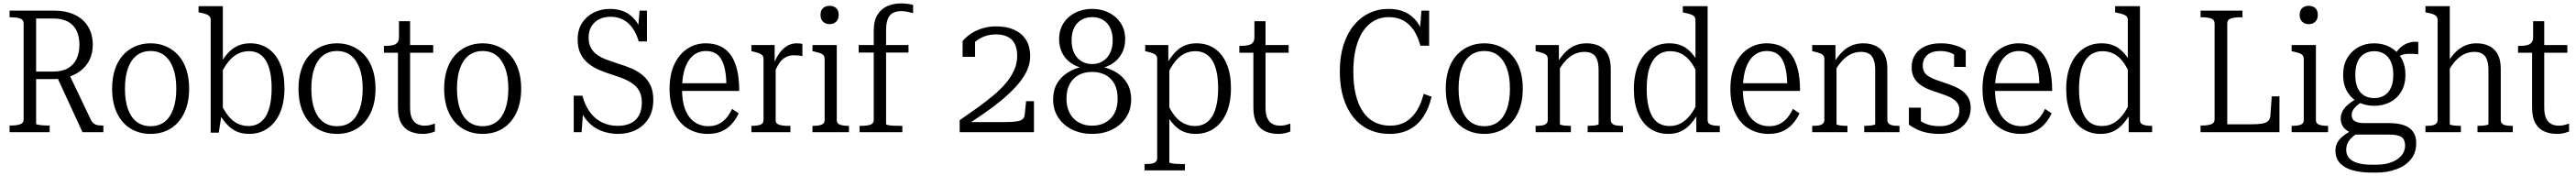

<svg xmlns="http://www.w3.org/2000/svg" viewBox="-20 -772 15051 1028"><path d="M312 -325 462 0H584V-39H575Q560 -39 548 -41.5Q536 -44 527.5 -51Q519 -58 512 -70L383 -340ZM191 -49V-664H290Q341 -664 375 -646.5Q409 -629 426.5 -594.5Q444 -560 444 -510Q444 -464 427.5 -428.5Q411 -393 377 -373.5Q343 -354 290 -354H171V-310H290Q304 -310 316 -311Q328 -312 340 -314Q352 -316 363 -318Q412 -330 447.5 -356Q483 -382 502.5 -421Q522 -460 522 -510Q522 -572 494.5 -617Q467 -662 416 -686Q365 -710 294 -710H36V-671H46Q77 -671 97.5 -664Q118 -657 118 -635V-75Q118 -53 97.5 -46Q77 -39 46 -39H36V0H270V-39H259Q248 -39 236 -39.5Q224 -40 214 -41.5Q204 -43 197.5 -44.5Q191 -46 191 -49Z M1085 -254Q1085 -172 1056.5 -112.5Q1028 -53 977.5 -21.5Q927 10 860 10Q793 10 742 -21.5Q691 -53 663 -112.5Q635 -172 635 -254Q635 -316 651 -365Q667 -414 697 -448Q727 -482 768.5 -500.5Q810 -519 860 -519Q910 -519 951.5 -500.5Q993 -482 1023 -448Q1053 -414 1069 -365Q1085 -316 1085 -254ZM710 -254Q710 -184 727.5 -135Q745 -86 778.5 -60.5Q812 -35 860 -35Q908 -35 941 -60Q974 -85 992 -134.5Q1010 -184 1010 -254Q1010 -324 992 -373Q974 -422 941 -448Q908 -474 860 -474Q812 -474 778.5 -448Q745 -422 727.5 -373Q710 -324 710 -254Z M1436 10Q1398 10 1368.5 -1.5Q1339 -13 1314 -37.5Q1289 -62 1266 -99L1269 -169Q1290 -125 1314 -95Q1338 -65 1367.5 -50.5Q1397 -36 1432 -36Q1465 -36 1490.5 -50.5Q1516 -65 1533 -93Q1550 -121 1558.5 -162.5Q1567 -204 1567 -257Q1567 -310 1558.5 -350.5Q1550 -391 1533.5 -418Q1517 -445 1492.5 -459Q1468 -473 1435 -473Q1399 -473 1369 -457.5Q1339 -442 1314.5 -411.5Q1290 -381 1269 -337V-402Q1292 -442 1317 -467.5Q1342 -493 1372.5 -506Q1403 -519 1442 -519Q1503 -519 1548 -487.5Q1593 -456 1617.5 -397.5Q1642 -339 1642 -257Q1642 -174 1616.5 -114.5Q1591 -55 1544.5 -22.5Q1498 10 1436 10ZM1211 -653Q1211 -668 1204.5 -676Q1198 -684 1185 -689Q1172 -694 1150 -698L1140 -700V-736H1282V-120L1276 -112L1258 3H1211Z M2174 -254Q2174 -172 2145.5 -112.5Q2117 -53 2066.5 -21.5Q2016 10 1949 10Q1882 10 1831 -21.5Q1780 -53 1752 -112.5Q1724 -172 1724 -254Q1724 -316 1740 -365Q1756 -414 1786 -448Q1816 -482 1857.5 -500.5Q1899 -519 1949 -519Q1999 -519 2040.5 -500.5Q2082 -482 2112 -448Q2142 -414 2158 -365Q2174 -316 2174 -254ZM1799 -254Q1799 -184 1816.5 -135Q1834 -86 1867.5 -60.5Q1901 -35 1949 -35Q1997 -35 2030 -60Q2063 -85 2081 -134.5Q2099 -184 2099 -254Q2099 -324 2081 -373Q2063 -422 2030 -448Q1997 -474 1949 -474Q1901 -474 1867.5 -448Q1834 -422 1816.5 -373Q1799 -324 1799 -254Z M2223 -464V-504H2230Q2257 -504 2274.5 -508Q2292 -512 2301.5 -523Q2311 -534 2311 -553L2357 -509H2511V-464ZM2376 -144Q2376 -105 2386.5 -82Q2397 -59 2416 -48.5Q2435 -38 2460 -38Q2479 -38 2494.5 -42Q2510 -46 2521 -50V-4Q2514 -1 2502.5 2.5Q2491 6 2478 8Q2465 10 2449 10Q2410 10 2377 -4Q2344 -18 2324.5 -52Q2305 -86 2305 -144V-494L2311 -501V-648H2376Z M3025 -254Q3025 -172 2996.5 -112.5Q2968 -53 2917.5 -21.5Q2867 10 2800 10Q2733 10 2682 -21.5Q2631 -53 2603 -112.5Q2575 -172 2575 -254Q2575 -316 2591 -365Q2607 -414 2637 -448Q2667 -482 2708.5 -500.5Q2750 -519 2800 -519Q2850 -519 2891.5 -500.5Q2933 -482 2963 -448Q2993 -414 3009 -365Q3025 -316 3025 -254ZM2650 -254Q2650 -184 2667.5 -135Q2685 -86 2718.5 -60.5Q2752 -35 2800 -35Q2848 -35 2881 -60Q2914 -85 2932 -134.5Q2950 -184 2950 -254Q2950 -324 2932 -373Q2914 -422 2881 -448Q2848 -474 2800 -474Q2752 -474 2718.5 -448Q2685 -422 2667.5 -373Q2650 -324 2650 -254Z M3590 -37Q3633 -37 3664.5 -52Q3696 -67 3713 -97.5Q3730 -128 3730 -173Q3730 -211 3716.5 -237.5Q3703 -264 3679 -281.5Q3655 -299 3623.5 -312Q3592 -325 3556 -336Q3517 -348 3481 -363.5Q3445 -379 3416.5 -402Q3388 -425 3371.5 -459Q3355 -493 3355 -542Q3355 -598 3380.5 -637.5Q3406 -677 3449 -698.5Q3492 -720 3544 -720Q3588 -720 3624 -705.5Q3660 -691 3688 -658.5Q3716 -626 3734 -571L3705 -573L3717 -710H3760V-530H3712Q3698 -577 3675 -609Q3652 -641 3620 -657.5Q3588 -674 3548 -674Q3508 -674 3479.5 -659Q3451 -644 3435 -617Q3419 -590 3419 -552Q3419 -517 3432.5 -492.5Q3446 -468 3469.5 -451.5Q3493 -435 3524.5 -423.5Q3556 -412 3592 -400Q3633 -388 3670 -372Q3707 -356 3735.5 -332Q3764 -308 3780.5 -273.5Q3797 -239 3797 -189Q3797 -125 3769.5 -80.5Q3742 -36 3695.5 -13Q3649 10 3591 10Q3537 10 3490 -9Q3443 -28 3409 -68Q3375 -108 3357 -172L3390 -160L3378 0H3332V-213H3383Q3397 -158 3426 -118Q3455 -78 3496.5 -57.5Q3538 -37 3590 -37Z M3965 -250Q3965 -196 3976 -155.5Q3987 -115 4007.5 -88.5Q4028 -62 4056 -48.5Q4084 -35 4118 -35Q4155 -35 4181.5 -49Q4208 -63 4226.5 -86Q4245 -109 4257 -136L4296 -110Q4279 -74 4254 -46.5Q4229 -19 4195 -4.5Q4161 10 4116 10Q4051 10 4000.5 -20Q3950 -50 3921 -109Q3892 -168 3892 -252Q3892 -337 3920 -396.5Q3948 -456 3996 -487.5Q4044 -519 4104 -519Q4150 -519 4186 -503Q4222 -487 4247 -454Q4272 -421 4285.5 -368.5Q4299 -316 4299 -241H3948V-286H4246L4224 -267Q4224 -324 4216 -363.5Q4208 -403 4193 -427.5Q4178 -452 4156 -463Q4134 -474 4104 -474Q4073 -474 4047.5 -460Q4022 -446 4003.5 -418Q3985 -390 3975 -348Q3965 -306 3965 -250Z M4668 -515V-443Q4661 -446 4653 -447Q4645 -448 4636 -448.5Q4627 -449 4618 -449Q4597 -449 4580.5 -442.5Q4564 -436 4550 -423Q4536 -410 4524.5 -389.5Q4513 -369 4501 -340L4500 -396Q4513 -432 4532.5 -459.5Q4552 -487 4577.5 -503Q4603 -519 4635 -519Q4646 -519 4655 -518Q4664 -517 4668 -515ZM4370 0V-37H4375Q4404 -37 4422.5 -43.5Q4441 -50 4441 -72V-426Q4441 -441 4434.5 -448.5Q4428 -456 4414.5 -461Q4401 -466 4380 -471L4370 -473V-509H4506V-385L4512 -389V-67Q4512 -54 4523.5 -47.5Q4535 -41 4551 -39Q4567 -37 4580 -37H4598V0Z M4827 -631Q4804 -631 4789 -645Q4774 -659 4774 -685Q4774 -712 4789 -725Q4804 -738 4827 -738Q4850 -738 4865 -725Q4880 -712 4880 -685Q4880 -659 4865 -645Q4850 -631 4827 -631ZM4869 -509V-71Q4869 -50 4888 -43.5Q4907 -37 4936 -37H4940V0H4727V-37H4732Q4761 -37 4779.5 -43.5Q4798 -50 4798 -71V-426Q4798 -448 4783.5 -456Q4769 -464 4737 -471L4727 -473V-509Z M4997 -509H5288V-465H4997ZM5315 -743V-695Q5301 -699 5283 -703Q5265 -707 5244 -707Q5218 -707 5198 -697Q5178 -687 5167.5 -662.5Q5157 -638 5157 -593V-47Q5157 -44 5168 -41.5Q5179 -39 5197.5 -38Q5216 -37 5240 -37H5252V0H5002V-37H5012Q5047 -37 5066 -44Q5085 -51 5085 -72V-592Q5085 -652 5107.5 -687Q5130 -722 5166 -737Q5202 -752 5243 -752Q5264 -752 5283.5 -749.5Q5303 -747 5315 -743Z M5853 -59H5616Q5615 -57 5615 -52Q5615 -47 5616.5 -43Q5618 -39 5620 -37Q5673 -71 5727 -108Q5781 -145 5829.5 -185Q5878 -225 5916.5 -267Q5955 -309 5977 -353Q5999 -397 5999 -443Q5999 -501 5974.5 -539.5Q5950 -578 5905.5 -598Q5861 -618 5800 -618Q5754 -618 5715 -605Q5676 -592 5648 -572Q5620 -552 5604 -532V-440H5677V-543Q5669 -542 5663 -538Q5657 -534 5653 -527Q5649 -520 5646 -510Q5643 -500 5641 -487Q5657 -511 5680 -530Q5703 -549 5733 -560Q5763 -571 5800 -571Q5838 -571 5865.5 -558Q5893 -545 5908 -517.5Q5923 -490 5923 -445Q5923 -403 5905.5 -363Q5888 -323 5856.5 -286Q5825 -249 5782.5 -213.5Q5740 -178 5690.5 -142.5Q5641 -107 5587 -70V0H6021V-181H5975L5967 -102Q5965 -84 5953.5 -75Q5942 -66 5917.5 -62.5Q5893 -59 5853 -59Z M6361 -38Q6394 -38 6421 -48.5Q6448 -59 6468.5 -79.5Q6489 -100 6499.5 -129.5Q6510 -159 6510 -196Q6510 -247 6491.5 -281.5Q6473 -316 6439 -334Q6405 -352 6361 -352Q6316 -352 6282.5 -334Q6249 -316 6230 -281.5Q6211 -247 6211 -196Q6211 -159 6222 -129.5Q6233 -100 6253 -79.5Q6273 -59 6300.5 -48.5Q6328 -38 6361 -38ZM6361 -398Q6396 -398 6423 -414.5Q6450 -431 6465.5 -462Q6481 -493 6481 -536Q6481 -580 6466 -610Q6451 -640 6424 -656Q6397 -672 6361 -672Q6325 -672 6298 -656Q6271 -640 6256 -610Q6241 -580 6241 -536Q6241 -493 6256 -462Q6271 -431 6298 -414.5Q6325 -398 6361 -398ZM6361 -720Q6415 -720 6459 -698Q6503 -676 6528.5 -636.5Q6554 -597 6554 -543Q6554 -498 6535.5 -462.5Q6517 -427 6485 -404.5Q6453 -382 6411 -373L6423 -385V-368L6411 -383Q6462 -374 6502.5 -349Q6543 -324 6566 -284.5Q6589 -245 6589 -191Q6589 -131 6559 -85.5Q6529 -40 6477.5 -15Q6426 10 6361 10Q6296 10 6244.5 -15Q6193 -40 6163 -85.5Q6133 -131 6133 -191Q6133 -245 6156 -284.5Q6179 -324 6219.5 -349Q6260 -374 6310 -383L6299 -368V-385L6310 -373Q6269 -382 6236.5 -404.5Q6204 -427 6186 -462.5Q6168 -498 6168 -543Q6168 -597 6193.5 -636.5Q6219 -676 6262.5 -698Q6306 -720 6361 -720Z M6903 223H6667V186H6674Q6695 186 6709.5 183.5Q6724 181 6732.5 173Q6741 165 6741 152V-426Q6741 -441 6734.5 -448.5Q6728 -456 6714.5 -461Q6701 -466 6680 -471L6671 -473V-509H6806V-391L6812 -384V176Q6812 179 6823 181.5Q6834 184 6851 185Q6868 186 6884 186H6903ZM6966 10Q6928 10 6898.5 -1.5Q6869 -13 6844.5 -37.5Q6820 -62 6797 -100L6800 -169Q6820 -125 6843.5 -95.5Q6867 -66 6897 -51Q6927 -36 6961 -36Q6995 -36 7020.5 -50.5Q7046 -65 7063 -93.5Q7080 -122 7088.5 -163Q7097 -204 7097 -257Q7097 -310 7088.5 -350.5Q7080 -391 7063.5 -418Q7047 -445 7022 -459Q6997 -473 6964 -473Q6928 -473 6898.5 -457.5Q6869 -442 6845 -411.5Q6821 -381 6800 -336L6798 -402Q6822 -441 6846.5 -467Q6871 -493 6901.5 -506Q6932 -519 6971 -519Q7033 -519 7078 -487.5Q7123 -456 7147.5 -397.5Q7172 -339 7172 -257Q7172 -174 7146.5 -114.5Q7121 -55 7074.5 -22.5Q7028 10 6966 10Z M7221 -464V-504H7228Q7255 -504 7272.5 -508Q7290 -512 7299.5 -523Q7309 -534 7309 -553L7355 -509H7509V-464ZM7374 -144Q7374 -105 7384.5 -82Q7395 -59 7414 -48.5Q7433 -38 7458 -38Q7477 -38 7492.5 -42Q7508 -46 7519 -50V-4Q7512 -1 7500.5 2.5Q7489 6 7476 8Q7463 10 7447 10Q7408 10 7375 -4Q7342 -18 7322.5 -52Q7303 -86 7303 -144V-494L7309 -501V-648H7374Z M8093 -672Q8047 -672 8009 -651Q7971 -630 7944 -590Q7917 -550 7902 -491Q7887 -432 7887 -355Q7887 -277 7901.5 -218Q7916 -159 7943.5 -119Q7971 -79 8011 -58.5Q8051 -38 8102 -38Q8154 -38 8192 -60Q8230 -82 8256.5 -123.5Q8283 -165 8298 -224L8344 -207Q8329 -140 8296.5 -91Q8264 -42 8215 -16Q8166 10 8099 10Q8033 10 7979.5 -14.5Q7926 -39 7887.5 -86.5Q7849 -134 7828.5 -201.5Q7808 -269 7808 -355Q7808 -440 7829 -507.5Q7850 -575 7888.5 -622.5Q7927 -670 7979 -695Q8031 -720 8092 -720Q8149 -720 8189.5 -701Q8230 -682 8257 -647Q8284 -612 8299 -564L8273 -562L8285 -710H8330V-505H8279Q8265 -557 8240.5 -594.5Q8216 -632 8179.5 -652Q8143 -672 8093 -672Z M8877 -254Q8877 -172 8848.5 -112.5Q8820 -53 8769.5 -21.5Q8719 10 8652 10Q8585 10 8534 -21.5Q8483 -53 8455 -112.5Q8427 -172 8427 -254Q8427 -316 8443 -365Q8459 -414 8489 -448Q8519 -482 8560.5 -500.5Q8602 -519 8652 -519Q8702 -519 8743.5 -500.5Q8785 -482 8815 -448Q8845 -414 8861 -365Q8877 -316 8877 -254ZM8502 -254Q8502 -184 8519.5 -135Q8537 -86 8570.5 -60.5Q8604 -35 8652 -35Q8700 -35 8733 -60Q8766 -85 8784 -134.5Q8802 -184 8802 -254Q8802 -324 8784 -373Q8766 -422 8733 -448Q8700 -474 8652 -474Q8604 -474 8570.5 -448Q8537 -422 8519.5 -373Q8502 -324 8502 -254Z M8952 0V-37H8957Q8977 -37 8991.5 -39.5Q9006 -42 9014.5 -50Q9023 -58 9023 -72V-426Q9023 -441 9016.5 -448.5Q9010 -456 8996.5 -461Q8983 -466 8962 -471L8952 -473V-509H9088V-402L9094 -395V-47Q9094 -44 9104 -41.5Q9114 -39 9128.5 -38Q9143 -37 9155 -37H9158V0ZM9462 0H9256V-37H9257Q9269 -37 9283.5 -38Q9298 -39 9309 -41.5Q9320 -44 9320 -47V-362Q9320 -399 9311.5 -422.5Q9303 -446 9285 -457.5Q9267 -469 9237 -469Q9206 -469 9178.5 -456Q9151 -443 9127 -417Q9103 -391 9082 -353L9081 -409Q9103 -445 9128 -469.5Q9153 -494 9183 -506.5Q9213 -519 9250 -519Q9293 -519 9325 -503Q9357 -487 9374 -454.5Q9391 -422 9391 -369V-72Q9391 -58 9399.5 -50Q9408 -42 9423 -39.5Q9438 -37 9457 -37H9462Z M9957 -70Q9957 -50 9976 -43.5Q9995 -37 10025 -37H10028V0H9891V-114L9886 -118V-653Q9886 -668 9879.5 -675.5Q9873 -683 9859 -688Q9845 -693 9823 -697L9812 -700V-736H9957ZM9733 -519Q9771 -519 9800.5 -507.5Q9830 -496 9854.5 -471.5Q9879 -447 9901 -410L9898 -339Q9879 -384 9855.5 -414Q9832 -444 9802.5 -458.5Q9773 -473 9738 -473Q9704 -473 9678.5 -458.5Q9653 -444 9635.5 -415.5Q9618 -387 9609.5 -346Q9601 -305 9601 -251Q9601 -199 9609.5 -158.5Q9618 -118 9634.5 -90.5Q9651 -63 9676 -49.5Q9701 -36 9734 -36Q9771 -36 9800 -51.5Q9829 -67 9853.5 -97.5Q9878 -128 9898 -173L9900 -106Q9877 -68 9852 -42Q9827 -16 9797 -3Q9767 10 9727 10Q9666 10 9620.5 -21Q9575 -52 9550.5 -111Q9526 -170 9526 -251Q9526 -334 9552 -394Q9578 -454 9624.5 -486.5Q9671 -519 9733 -519Z M10163 -250Q10163 -196 10174 -155.5Q10185 -115 10205.5 -88.5Q10226 -62 10254 -48.5Q10282 -35 10316 -35Q10353 -35 10379.5 -49Q10406 -63 10424.5 -86Q10443 -109 10455 -136L10494 -110Q10477 -74 10452 -46.5Q10427 -19 10393 -4.5Q10359 10 10314 10Q10249 10 10198.5 -20Q10148 -50 10119 -109Q10090 -168 10090 -252Q10090 -337 10118 -396.5Q10146 -456 10194 -487.5Q10242 -519 10302 -519Q10348 -519 10384 -503Q10420 -487 10445 -454Q10470 -421 10483.5 -368.5Q10497 -316 10497 -241H10146V-286H10444L10422 -267Q10422 -324 10414 -363.5Q10406 -403 10391 -427.5Q10376 -452 10354 -463Q10332 -474 10302 -474Q10271 -474 10245.5 -460Q10220 -446 10201.5 -418Q10183 -390 10173 -348Q10163 -306 10163 -250Z M10568 0V-37H10573Q10593 -37 10607.5 -39.5Q10622 -42 10630.5 -50Q10639 -58 10639 -72V-426Q10639 -441 10632.5 -448.5Q10626 -456 10612.5 -461Q10599 -466 10578 -471L10568 -473V-509H10704V-402L10710 -395V-47Q10710 -44 10720 -41.5Q10730 -39 10744.5 -38Q10759 -37 10771 -37H10774V0ZM11078 0H10872V-37H10873Q10885 -37 10899.5 -38Q10914 -39 10925 -41.5Q10936 -44 10936 -47V-362Q10936 -399 10927.5 -422.5Q10919 -446 10901 -457.5Q10883 -469 10853 -469Q10822 -469 10794.5 -456Q10767 -443 10743 -417Q10719 -391 10698 -353L10697 -409Q10719 -445 10744 -469.5Q10769 -494 10799 -506.5Q10829 -519 10866 -519Q10909 -519 10941 -503Q10973 -487 10990 -454.5Q11007 -422 11007 -369V-72Q11007 -58 11015.5 -50Q11024 -42 11039 -39.5Q11054 -37 11073 -37H11078Z M11428 -129Q11428 -151 11418.5 -166.5Q11409 -182 11392 -193.5Q11375 -205 11352.5 -213.5Q11330 -222 11303 -231Q11272 -240 11244 -252Q11216 -264 11195 -280.5Q11174 -297 11161.5 -321Q11149 -345 11149 -380Q11149 -422 11169.5 -453Q11190 -484 11227.5 -501.5Q11265 -519 11317 -519Q11356 -519 11385.5 -512Q11415 -505 11434.5 -495.5Q11454 -486 11465 -476V-381H11397V-467Q11405 -466 11411 -462.5Q11417 -459 11420.5 -453.5Q11424 -448 11425 -441.5Q11426 -435 11425 -428Q11413 -443 11396.5 -453.5Q11380 -464 11360 -469Q11340 -474 11316 -474Q11266 -474 11240 -450.5Q11214 -427 11214 -389Q11214 -366 11223.5 -350.5Q11233 -335 11251 -324.5Q11269 -314 11291.5 -305.5Q11314 -297 11340 -289Q11370 -279 11397.5 -267.5Q11425 -256 11447 -239.5Q11469 -223 11481.5 -199Q11494 -175 11494 -141Q11494 -98 11472 -63.5Q11450 -29 11409.5 -9.5Q11369 10 11313 10Q11272 10 11238.5 3Q11205 -4 11179 -16.5Q11153 -29 11133 -44V-143H11203V-30Q11192 -37 11185.5 -44.5Q11179 -52 11176 -59.5Q11173 -67 11173 -74.5Q11173 -82 11175 -88Q11192 -70 11213 -58Q11234 -46 11259 -40.5Q11284 -35 11313 -35Q11348 -35 11373.5 -46Q11399 -57 11413.5 -78.5Q11428 -100 11428 -129Z M11636 -250Q11636 -196 11647 -155.5Q11658 -115 11678.5 -88.5Q11699 -62 11727 -48.5Q11755 -35 11789 -35Q11826 -35 11852.5 -49Q11879 -63 11897.5 -86Q11916 -109 11928 -136L11967 -110Q11950 -74 11925 -46.5Q11900 -19 11866 -4.5Q11832 10 11787 10Q11722 10 11671.5 -20Q11621 -50 11592 -109Q11563 -168 11563 -252Q11563 -337 11591 -396.5Q11619 -456 11667 -487.5Q11715 -519 11775 -519Q11821 -519 11857 -503Q11893 -487 11918 -454Q11943 -421 11956.5 -368.5Q11970 -316 11970 -241H11619V-286H11917L11895 -267Q11895 -324 11887 -363.5Q11879 -403 11864 -427.5Q11849 -452 11827 -463Q11805 -474 11775 -474Q11744 -474 11718.5 -460Q11693 -446 11674.5 -418Q11656 -390 11646 -348Q11636 -306 11636 -250Z M12483 -70Q12483 -50 12502 -43.5Q12521 -37 12551 -37H12554V0H12417V-114L12412 -118V-653Q12412 -668 12405.5 -675.5Q12399 -683 12385 -688Q12371 -693 12349 -697L12338 -700V-736H12483ZM12259 -519Q12297 -519 12326.5 -507.5Q12356 -496 12380.5 -471.5Q12405 -447 12427 -410L12424 -339Q12405 -384 12381.5 -414Q12358 -444 12328.5 -458.5Q12299 -473 12264 -473Q12230 -473 12204.5 -458.5Q12179 -444 12161.5 -415.5Q12144 -387 12135.5 -346Q12127 -305 12127 -251Q12127 -199 12135.5 -158.5Q12144 -118 12160.5 -90.5Q12177 -63 12202 -49.5Q12227 -36 12260 -36Q12297 -36 12326 -51.5Q12355 -67 12379.5 -97.5Q12404 -128 12424 -173L12426 -106Q12403 -68 12378 -42Q12353 -16 12323 -3Q12293 10 12253 10Q12192 10 12146.5 -21Q12101 -52 12076.5 -111Q12052 -170 12052 -251Q12052 -334 12078 -394Q12104 -454 12150.5 -486.5Q12197 -519 12259 -519Z M13082 -710H12837V-671H12847Q12878 -671 12898.5 -664Q12919 -657 12919 -635V-75Q12919 -53 12898.5 -46Q12878 -39 12847 -39H12837V0H13298V-209H13253L13245 -98Q13244 -77 13232 -65.5Q13220 -54 13196 -50Q13172 -46 13132 -46H12993V-636Q12993 -657 13014 -664Q13035 -671 13067 -671H13082Z M13469 -631Q13446 -631 13431 -645Q13416 -659 13416 -685Q13416 -712 13431 -725Q13446 -738 13469 -738Q13492 -738 13507 -725Q13522 -712 13522 -685Q13522 -659 13507 -645Q13492 -631 13469 -631ZM13511 -509V-71Q13511 -50 13530 -43.5Q13549 -37 13578 -37H13582V0H13369V-37H13374Q13403 -37 13421.5 -43.5Q13440 -50 13440 -71V-426Q13440 -448 13425.5 -456Q13411 -464 13379 -471L13369 -473V-509Z M14109 -455Q14073 -459 14047.5 -457.5Q14022 -456 14004 -447.5Q13986 -439 13973 -418L13961 -432Q13973 -458 13988.5 -477Q14004 -496 14023 -508Q14042 -520 14063.5 -525Q14085 -530 14109 -527ZM13852 -154Q13800 -154 13758.5 -175.5Q13717 -197 13693.5 -237.5Q13670 -278 13670 -335Q13670 -392 13694 -433Q13718 -474 13759 -496.5Q13800 -519 13851 -519Q13903 -519 13944.5 -496.5Q13986 -474 14010 -433Q14034 -392 14034 -335Q14034 -278 14010 -237.5Q13986 -197 13945 -175.5Q13904 -154 13852 -154ZM13851 -199Q13885 -199 13910 -214Q13935 -229 13949 -259Q13963 -289 13963 -335Q13963 -381 13949 -411.5Q13935 -442 13910 -457.5Q13885 -473 13852 -473Q13818 -473 13793 -457.5Q13768 -442 13754.5 -411.5Q13741 -381 13741 -335Q13741 -289 13754.5 -259Q13768 -229 13793 -214Q13818 -199 13851 -199ZM13835 236Q13776 236 13728.5 223.5Q13681 211 13653 182.5Q13625 154 13625 107Q13625 81 13637 59.5Q13649 38 13673.5 19.5Q13698 1 13736 -18L13758 4Q13734 18 13718.5 33.5Q13703 49 13695.5 66Q13688 83 13688 104Q13688 130 13703.5 149.5Q13719 169 13752.5 179.5Q13786 190 13836 190H13865Q13914 190 13951.5 176Q13989 162 14010.5 137Q14032 112 14032 79Q14032 44 14011.5 29Q13991 14 13937 14H13736H13734Q13706 1 13688.5 -12.5Q13671 -26 13663.5 -43Q13656 -60 13656 -79Q13656 -104 13667.5 -124.5Q13679 -145 13702 -164Q13725 -183 13758 -200L13783 -178Q13764 -167 13749.5 -154.5Q13735 -142 13727.5 -128.5Q13720 -115 13720 -98Q13720 -75 13739 -64Q13758 -53 13793 -53H13938Q13990 -53 14025.5 -40.5Q14061 -28 14079 -2Q14097 24 14097 64Q14097 121 14065.5 159Q14034 197 13981 216.5Q13928 236 13866 236Z M14293 -736V-47Q14293 -44 14303.5 -41.5Q14314 -39 14328.5 -38Q14343 -37 14355 -37H14358V0H14151V-37H14156Q14176 -37 14190.5 -39.5Q14205 -42 14213.5 -50Q14222 -58 14222 -72V-653Q14222 -668 14215.5 -676Q14209 -684 14196 -689Q14183 -694 14161 -698L14151 -700V-736ZM14661 0H14455V-37H14457Q14469 -37 14483.5 -38Q14498 -39 14508.5 -41.5Q14519 -44 14519 -47V-362Q14519 -399 14510.5 -422.5Q14502 -446 14484 -457.5Q14466 -469 14436 -469Q14406 -469 14378.5 -456Q14351 -443 14327 -417Q14303 -391 14283 -353L14280 -406Q14302 -443 14327.5 -468Q14353 -493 14383 -506Q14413 -519 14449 -519Q14492 -519 14524 -503Q14556 -487 14573.5 -454.5Q14591 -422 14591 -369V-72Q14591 -58 14599 -50Q14607 -42 14622.5 -39.5Q14638 -37 14656 -37H14661Z M14692 -464V-504H14699Q14726 -504 14743.5 -508Q14761 -512 14770.5 -523Q14780 -534 14780 -553L14826 -509H14980V-464ZM14845 -144Q14845 -105 14855.5 -82Q14866 -59 14885 -48.5Q14904 -38 14929 -38Q14948 -38 14963.5 -42Q14979 -46 14990 -50V-4Q14983 -1 14971.5 2.5Q14960 6 14947 8Q14934 10 14918 10Q14879 10 14846 -4Q14813 -18 14793.5 -52Q14774 -86 14774 -144V-494L14780 -501V-648H14845Z"/></svg>

Font: Roboto Serif 28pt Condensed Light
Style: Regular
Weight: 300
Width: 3
Designer: Greg Gazdowicz
Foundry: Commercial Type
Version: Version 1.008